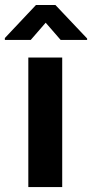

<svg xmlns="http://www.w3.org/2000/svg" viewBox="-55 -763 375 783"><path d="M300.3 -606V-600.1H192.4L131.3 -670.4L70.3 -600.1H-35.2V-607.9L91.8 -742.7H170.9ZM198.7 0H60.5V-528.3H198.7Z"/></svg>

Font: TypoPRO Roboto
Style: Bold
Weight: 700
Designer: Google
Version: Version 2.136; 2016